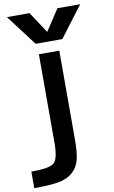

<svg xmlns="http://www.w3.org/2000/svg" viewBox="-123 -815 647 1086"><g transform="rotate(-10 200.5 -271.5)"><path d="M-17.6 218.8V124Q86.9 124 113.3 100.6Q139.6 77.1 139.6 -12.7V-522.5H256.8V-12.7Q256.8 59.6 246.6 102.1Q236.3 144.5 204.6 172.9Q172.9 201.2 122.1 210Q71.3 218.8 -17.6 218.8ZM208 -638.7 288.1 -760.7H418.9L285.2 -584H131.8L-2 -760.7H127.9Z"/></g></svg>

Font: Gen Shin Gothic Medium
Style: Regular
Weight: 500
Designer: [Source Han Sans]
Ryoko NISHIZUKA  (kana & ideographs); Paul D. Hunt (Latin, Greek & Cyrillic); Wenlong ZHANG  (bopomofo
Version: Version 1.002.20150607